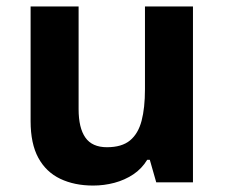

<svg xmlns="http://www.w3.org/2000/svg" viewBox="-20 -566 697 596"><path d="M579 -546V0H465L445 -70H437Q420 -42 393.5 -24.5Q367 -7 335 1.5Q303 10 269 10Q211 10 167 -11Q123 -32 99 -76Q75 -120 75 -190V-546H224V-227Q224 -169 245 -139Q266 -109 312 -109Q358 -109 383.5 -130Q409 -151 419.5 -191Q430 -231 430 -289V-546Z"/></svg>

Font: Noto Sans Thai
Style: Bold
Weight: 700
Designer: Monotype Design Team
Foundry: Monotype Imaging Inc.
Version: Version 2.001